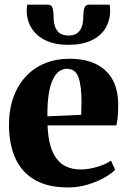

<svg xmlns="http://www.w3.org/2000/svg" viewBox="-20 -791 545 822"><path d="M272 11.5Q183.5 11.5 127.5 -21.8Q71.5 -55 45 -115.2Q18.5 -175.5 18.5 -256Q18.5 -322.5 37.5 -374.8Q56.5 -427 91 -464Q125.5 -501 173 -520.2Q220.5 -539.5 277.5 -539.5Q376.5 -539.5 430.5 -490Q484.5 -440.5 486 -348.5Q486 -315 484 -291.5Q482 -268 478 -254H183.5Q185.5 -205 195.2 -169.5Q205 -134 222.8 -111Q240.5 -88 266.2 -76.8Q292 -65.5 325.5 -65.5Q358.5 -65.5 396 -76.5Q433.5 -87.5 455 -103.5L473 -64.5Q458.5 -48.5 427.8 -31Q397 -13.5 356.5 -1Q316 11.5 272 11.5ZM183 -293 327.5 -299.5Q328 -314 328.2 -327Q328.5 -340 329 -354.5Q329 -423 316 -459.8Q303 -496.5 266.5 -496.5Q249 -496.5 233.8 -486Q218.5 -475.5 206.8 -451.8Q195 -428 188.8 -389Q182.5 -350 183 -293ZM185 -771Q201 -771 205.2 -755.8Q209.5 -740.5 209.5 -719Q209.5 -695.5 215.5 -677.5Q221.5 -659.5 235.5 -649.2Q249.5 -639 273.5 -639Q297 -639 310.8 -649.2Q324.5 -659.5 330.5 -677.5Q336.5 -695.5 336.5 -719Q336.5 -740.5 341 -755.8Q345.5 -771 361 -771H449.5Q450.5 -765.5 451 -758.5Q451.5 -751.5 451.5 -745.5Q451.5 -703 431.2 -669.8Q411 -636.5 371 -617.8Q331 -599 273 -599Q216 -599 176.2 -617.8Q136.5 -636.5 115.5 -669.8Q94.5 -703 94.5 -745.5Q94.5 -752 95 -758.5Q95.5 -765 96.5 -771Z"/></svg>

Font: Merriweather 96pt ExtraBold
Style: Regular
Weight: 800
Version: Version 2.100